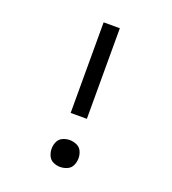

<svg xmlns="http://www.w3.org/2000/svg" viewBox="-135 -837 847 946"><g transform="rotate(20 288.0 -363.5)"><path d="M246 -260H331V-735H246ZM288 8Q307 8 325 0Q343 -8 351 -26Q359 -44 359 -63Q359 -82 351 -99.5Q343 -117 325 -125Q307 -133 288 -133Q269 -133 251.5 -125Q234 -117 226 -99.5Q218 -82 218 -63Q218 -44 226 -26Q234 -8 251.5 0Q269 8 288 8Z"/></g></svg>

Font: Iosevka Sparkle
Style: Regular
Weight: 400
Designer: Belleve Invis
Foundry: Belleve Invis
Version: Version 4.5.0; ttfautohint (v1.8.3)